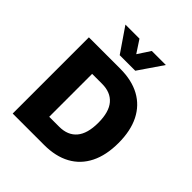

<svg xmlns="http://www.w3.org/2000/svg" viewBox="-246 -1094 1256 1256"><g transform="rotate(45 381.5 -466.5)"><path d="M78 0V-705H368Q475 -705 550 -664Q625 -623 664.5 -544.5Q704 -466 704 -353Q704 -240 664.5 -161Q625 -82 550 -41Q475 0 368 0ZM262 -154H354Q433 -154 475 -203.5Q517 -253 517 -353Q517 -453 475 -502Q433 -551 354 -551H262ZM303 -765 188 -933H318L375 -846L432 -933H562L447 -765Z"/></g></svg>

Font: Nunito Sans 7pt SemiCondensed Black
Style: Regular
Weight: 900
Width: 4
Designer: Vernon Adams
Foundry: Vernon Adams
Version: Version 3.101;gftools[0.9.27]